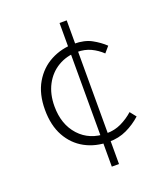

<svg xmlns="http://www.w3.org/2000/svg" viewBox="-127 -739 734 854"><g transform="rotate(-20 239.5 -312.0)"><path d="M282 -80Q218 -80 168.5 -107Q119 -134 90.5 -185.5Q62 -237 62 -311Q62 -386 92.5 -438Q123 -490 173.5 -516.5Q224 -543 283 -543Q333 -543 366.5 -524.5Q400 -506 424 -483L400 -455Q377 -477 348.5 -490.5Q320 -504 284 -504Q234 -504 193.5 -480Q153 -456 130 -412.5Q107 -369 107 -311Q107 -225 155.5 -172Q204 -119 284 -119Q323 -119 355.5 -135Q388 -151 412 -173L435 -144Q404 -116 366 -98Q328 -80 282 -80ZM255 28V-652H289V28Z"/></g></svg>

Font: Source Sans 3 Light
Style: Regular
Weight: 300
Designer: Paul D. Hunt
Foundry: Adobe
Version: Version 3.052;hotconv 1.1.0;makeotfexe 2.6.0